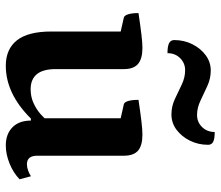

<svg xmlns="http://www.w3.org/2000/svg" viewBox="-68 -662 743 646"><g transform="rotate(90 303.0 -339.5)"><path d="M201.9 12Q145.8 12 116.1 -25.5Q86.5 -63 86.5 -141.7V-385.5L104.6 -370.5L39.9 -385.1Q32.9 -386.6 28.7 -399.4Q24.5 -412.1 24.5 -434.5Q71 -441.4 98 -444.5Q124.9 -447.7 141.9 -447.7Q178.3 -447.7 195.6 -432.9Q213 -418.1 213 -385.6V-155.9Q213 -113.2 230.2 -92.4Q247.4 -71.6 280.9 -71.6Q306.1 -71.6 327.3 -81.3Q348.6 -91 364.8 -105.3Q381.1 -119.7 390.9 -133.3L378.5 -108.2V-385.5L396.6 -370.5L331.4 -385.1Q324.4 -386.6 320.4 -399.4Q316.5 -412.1 316.5 -434.5Q363.1 -441.4 390 -444.5Q416.9 -447.7 433.3 -447.7Q470.3 -447.7 487.4 -432.9Q504.4 -418.1 504.4 -385.6V-94.1Q504.4 -76.2 511.7 -67.6Q519 -59.1 533.3 -59.1Q543 -59.1 554.1 -63Q565.3 -66.9 573.5 -72.7L583.7 -34.4Q561.8 -13.2 530.5 -0.6Q499.2 12 469.9 12Q431.7 12 408.9 -10.3Q386.2 -32.6 386.2 -72.4H379.4Q295.6 12 201.9 12ZM216.5 -591.4Q193.2 -591.4 176.3 -574.7Q159.4 -558 159.4 -532Q136.2 -532 125.7 -537.4Q115.3 -542.7 115.3 -554.8Q115.3 -588 129.4 -615.9Q143.5 -643.8 166.5 -660.7Q189.6 -677.6 217.4 -677.6Q245 -677.6 269.9 -666.1Q294.9 -654.6 319 -643.1Q343.1 -631.5 367.2 -631.5Q391.4 -631.5 408 -648.4Q424.6 -665.3 424.6 -690.9Q447.8 -690.9 457.7 -685.7Q467.7 -680.5 467.7 -668.7Q467.7 -635.7 453.9 -607.7Q440.1 -579.8 417.2 -562.5Q394.3 -545.3 365.6 -545.3Q338.4 -545.3 313.8 -556.8Q289.2 -568.4 265.3 -579.9Q241.4 -591.4 216.5 -591.4Z"/></g></svg>

Font: Petrona
Style: Regular
Weight: 400
Designer: Ringo R. Seeber
Foundry: Ringo R. Seeber
Version: Version 2.001; ttfautohint (v1.8.3)